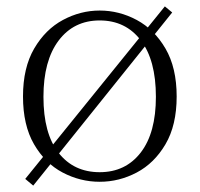

<svg xmlns="http://www.w3.org/2000/svg" viewBox="-20 -555 625 601"><path d="M519 -516 84 26 59 5 496 -535ZM292 14Q231 14 176 -15Q121 -44 86.5 -103.5Q52 -163 52 -253Q52 -343 87 -403Q122 -463 177 -492.5Q232 -522 292 -522Q353 -522 408 -492.5Q463 -463 498 -403Q533 -343 533 -253Q533 -163 498 -103.5Q463 -44 408 -15Q353 14 292 14ZM292 -16Q373 -16 420.5 -77.5Q468 -139 468 -252Q468 -367 420.5 -429Q373 -491 292 -491Q211 -491 163.5 -428Q116 -365 116 -252Q116 -137 163.5 -76.5Q211 -16 292 -16Z"/></svg>

Font: Noto Serif HK
Style: Regular
Weight: 200
Designer: Ryoko NISHIZUKA 西塚涼子 (kana & ideographs); Frank Grießhammer (Latin, Greek & Cyrillic); Wenlong ZHANG 张文龙 (bopomofo); San
Foundry: Adobe
Version: Version 2.001;hotconv 1.1.0;makeotfexe 2.6.0